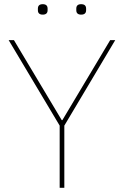

<svg xmlns="http://www.w3.org/2000/svg" viewBox="-20 -888 586 908"><path d="M159.2 -839.8V-847.2Q159.2 -868.2 182.1 -868.2Q205.1 -868.2 205.1 -847.2V-839.8Q205.1 -818.8 182.1 -818.8Q159.2 -818.8 159.2 -839.8ZM363.8 -818.8Q340.8 -818.8 340.8 -839.8V-847.2Q340.8 -868.2 363.8 -868.2Q387.2 -868.2 387.2 -847.2V-839.8Q387.2 -818.8 363.8 -818.8ZM262.2 0V-293.9L21 -698.2H45.9L272 -319.8H274.9L501 -698.2H524.9L284.2 -293.9V0Z"/></svg>

Font: Anuphan Thin
Style: Regular
Weight: 250
Designer: Mike Abbink, Paul van der Laan, Pieter van Rosmalen, Mint Tantisuwanna
Foundry: Bold Monday; Cadson Demak
Version: Version 3.002;hotconv 1.0.109;makeotfexe 2.5.65596